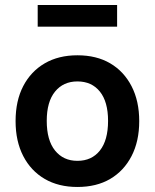

<svg xmlns="http://www.w3.org/2000/svg" viewBox="-20 -734 616 764"><path d="M288 10Q213 10 158 -22Q103 -54 72.5 -113Q42 -172 42 -252Q42 -333 72.5 -391.5Q103 -450 158 -482Q213 -514 288 -514Q364 -514 418.5 -482Q473 -450 503.5 -391Q534 -332 534 -252Q534 -172 503.5 -113Q473 -54 418.5 -22Q364 10 288 10ZM288 -94Q345 -94 377.5 -135Q410 -176 410 -253Q410 -329 377.5 -369.5Q345 -410 288 -410Q232 -410 199 -369.5Q166 -329 166 -253Q166 -176 199 -135Q232 -94 288 -94ZM130 -628V-714H446V-628Z"/></svg>

Font: Nunitoga
Style: Bold
Weight: 700
Designer: Vernon Adams
Foundry: Vernon Adams
Version: Version 1.0